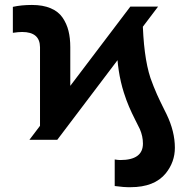

<svg xmlns="http://www.w3.org/2000/svg" viewBox="-20 -573 770 787"><path d="M627.9 -545.9 214.8 0H100.6L514.2 -545.9ZM459 -382.3 564.5 -500.5Q567.4 -342.3 596.7 -253.4Q603 -235.8 609.6 -219Q616.2 -202.1 623.8 -185.3Q631.3 -168.5 636.5 -158Q641.6 -147.5 650.6 -129.2Q659.7 -110.8 662.6 -105Q696.8 -34.2 696.8 32.7Q696.8 90.8 659.7 137.2Q613.3 194.3 515.1 194.3Q487.8 194.8 450.2 189.5V80.6Q463.4 83 473.1 83Q565.9 83 565.9 15.6Q565.9 -14.6 553.2 -43.9Q548.3 -54.2 533.9 -82.5Q519.5 -110.8 508.8 -136Q498 -161.1 487.8 -192.9Q460 -280.8 459 -382.3ZM268.1 -379.4V-121.6L144 -8.8V-379.4Q143.6 -441.9 70.8 -441.9Q55.7 -441.9 32.7 -438.5V-544.9Q67.4 -552.7 110.8 -552.7Q155.8 -552.7 187.5 -539.3Q219.2 -525.9 236.3 -501Q253.4 -476.1 260.7 -446.5Q268.1 -417 268.1 -379.4Z"/></svg>

Font: Inter Tight Stencil
Style: Bold
Weight: 700
Designer: Rasmus Andersson
Foundry: rsms
Version: Version 3.004;Glyphs 3.1.2 (3151)